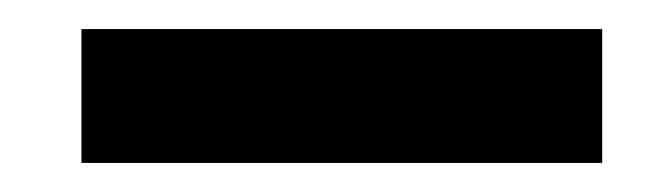

<svg xmlns="http://www.w3.org/2000/svg" viewBox="-20 -672 462 132"><path d="M36 -560H394V-652H36Z"/></svg>

Font: Charger Pro
Style: ExBdSuExt
Weight: 400
Designer: Jasper
Foundry: Cannot Into Space Fonts
Version: Version 1.09